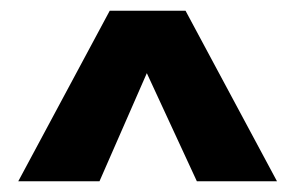

<svg xmlns="http://www.w3.org/2000/svg" viewBox="-20 -864 550 357"><path d="M495 -527H346L253 -728L165 -527H14L184 -844H325Z"/></svg>

Font: Fira Sans Condensed
Style: Bold
Weight: 700
Width: 3
Designer: bBox Type GmbH & Carrois Corporate GbR & Edenspiekermann AG
Foundry: bBox Type GmbH & Carrois Corporate GbR & Edenspiekermann AG
Version: Version 4.301